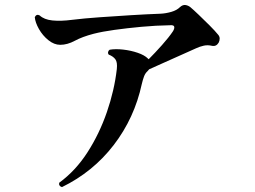

<svg xmlns="http://www.w3.org/2000/svg" viewBox="-20 -728 1040 784"><path d="M233 36Q226 34 223 29Q220 24 222 18Q289 -31 337.5 -106.5Q386 -182 416.5 -270.5Q447 -359 457 -446Q460 -474 451 -486Q442 -498 424 -505Q420 -510 421.5 -516Q423 -522 428 -525Q452 -529 483 -525.5Q514 -522 542 -512.5Q570 -503 584 -489L587 -486Q613 -512 641.5 -544Q670 -576 686 -600Q693 -611 691.5 -618.5Q690 -626 676 -625Q616 -624 557 -618.5Q498 -613 447.5 -606Q397 -599 362 -590Q316 -578 285.5 -561.5Q255 -545 226 -545Q201 -545 177.5 -564Q154 -583 139 -609.5Q124 -636 122 -658Q129 -672 142 -665Q160 -648 194 -644.5Q228 -641 274 -647Q323 -653 386.5 -657.5Q450 -662 515 -666Q580 -670 635 -672Q657 -673 679.5 -679.5Q702 -686 715 -699Q726 -709 737 -707.5Q748 -706 757 -699Q769 -689 791 -668Q813 -647 835.5 -624.5Q858 -602 871 -586Q877 -579 877 -570.5Q877 -562 873 -554Q863 -537 845 -541Q828 -545 812 -541.5Q796 -538 781 -531Q754 -519 718.5 -503Q683 -487 648 -471.5Q613 -456 589 -445Q587 -442 582 -437Q573 -429 568 -415.5Q563 -402 559 -385Q529 -246 444.5 -136Q360 -26 233 36Z"/></svg>

Font: Zen Old Mincho Black
Style: Regular
Weight: 900
Designer: Yoshimichi Ohira
Foundry: Positype
Version: Version 1.001